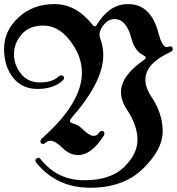

<svg xmlns="http://www.w3.org/2000/svg" viewBox="-85 -738 853 926"><path d="M361.8 -617.7Q367.2 -610.8 372.3 -610.8Q377.4 -610.8 381.8 -618.2Q441.9 -718.3 533.2 -718.3Q642.6 -718.3 678.7 -580.1Q696.8 -510.7 719.7 -510.7Q723.1 -510.7 727.5 -512.7Q731.9 -514.6 736.3 -514.6Q748 -514.6 748 -500Q748 -492.2 737.3 -487.3Q616.2 -432.1 616.2 -353.5Q616.2 -314.5 646 -270Q699.7 -189.9 699.7 -103.8Q699.7 -17.6 605.2 75Q510.7 167.5 350.6 167.5Q190.4 167.5 93.3 50.8Q85.9 42 85.9 36.6Q85.9 25.4 99.6 22.9Q105 22 112.8 31.7Q192.4 131.3 320.6 131.3Q448.7 131.3 513.4 67.9Q578.1 4.4 578.1 -64Q578.1 -132.3 526.9 -210Q498.5 -252.4 498.5 -293.5Q498.5 -372.6 609.9 -449.2Q617.7 -454.6 617.7 -460.2Q617.7 -465.8 606 -471.7Q564.5 -492.2 548.8 -552.7Q524.4 -646 467.3 -646Q431.2 -646 405.3 -604Q395 -587.4 395 -571.3Q395 -562 398.4 -552.7Q413.1 -513.7 413.1 -472.2Q413.1 -342.8 259.8 -169.4Q252.4 -161.1 252.4 -155.3Q252.4 -145.5 272.2 -140.9Q292 -136.2 316.9 -111.8Q346.7 -83 366.2 -83Q382.3 -83 390.1 -94.7Q397.9 -106.4 405.8 -106.4Q418.5 -106.4 418.5 -94.2Q418.5 -88.4 414.1 -81.5Q355.5 9.8 291.5 9.8Q251.5 9.8 216.1 -24.7Q180.7 -59.1 160.2 -59.1Q146 -59.1 137.5 -51.5Q128.9 -43.9 122.1 -43.9Q109.9 -43.9 109.9 -56.2Q109.9 -64 118.7 -71.8Q310.1 -241.7 310.1 -387.7Q310.1 -471.7 247.6 -548.3Q193.4 -614.7 124.5 -614.7Q55.7 -614.7 19 -571.8Q-17.6 -528.8 -17.6 -476.8Q-17.6 -424.8 15.9 -382.6Q49.3 -340.3 107.2 -340.3Q165 -340.3 195.3 -367.2Q203.6 -374.5 210 -374.5Q223.6 -374.5 223.6 -361.3Q223.6 -355 215.3 -347.7Q171.4 -309.1 96.2 -309.1Q21 -309.1 -22.2 -363.8Q-65.4 -418.5 -65.4 -503.7Q-65.4 -588.9 3.9 -653.6Q73.2 -718.3 178 -718.3Q282.7 -718.3 361.8 -617.7Z"/></svg>

Font: UnifrakturMaguntia19
Style: Book
Weight: 400
Designer: j. 'mach' wust, Gerrit Ansmann, Georg Duffner, based on a font by Peter Wiegel, original typeface by Carl Albert Fahrenw
Version: Version 2017-03-19